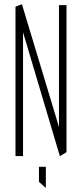

<svg xmlns="http://www.w3.org/2000/svg" viewBox="-20 -725 381 892"><path d="M289 -19 254 -63V-701H289ZM52 0V-693L87 -640V0ZM258 0 52 -693V-694L81 -705H82L289 -19V-18L259 0ZM192 147 161 120V50H193V147Z"/></svg>

Font: Foldit ExtraLight
Style: Regular
Weight: 250
Version: Version 1.003